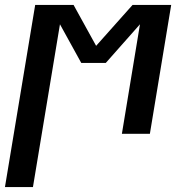

<svg xmlns="http://www.w3.org/2000/svg" viewBox="-53 -540 740 775"><path d="M-33 215 89 -520H244L335 -355L482 -520H638L552 0H439L512 -442L374 -286H275L189 -442L80 215Z"/></svg>

Font: Iosevka Custom
Style: Bold Italic
Weight: 700
Italic angle: -9°
Designer: Belleve Invis
Foundry: Belleve Invis
Version: Version 30.3.1; ttfautohint (v1.8.3)